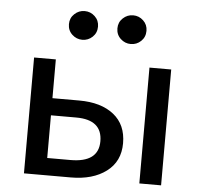

<svg xmlns="http://www.w3.org/2000/svg" viewBox="-51 -757 841 809"><g transform="rotate(5 369.5 -352.0)"><path d="M79.5 0V-490H171.5V-326H285Q377.5 -326 431 -283.5Q484.5 -241 484.5 -162.5Q484.5 -85.5 427.5 -42.8Q370.5 0 277.5 0ZM567.5 0V-490H659.5V0ZM171.5 -73H269.5Q388.5 -73 388.5 -162.5Q388.5 -253.5 278.5 -253.5H171.5ZM275 -582Q250.5 -582 232 -599.2Q213.5 -616.5 213.5 -643Q213.5 -669 232 -686.2Q250.5 -703.5 275 -703.5Q300 -703.5 318.2 -686.2Q336.5 -669 336.5 -643Q336.5 -616.5 318.2 -599.2Q300 -582 275 -582ZM480 -582Q455.5 -582 437 -599.2Q418.5 -616.5 418.5 -643Q418.5 -669 437 -686.2Q455.5 -703.5 480 -703.5Q505 -703.5 523.2 -686.2Q541.5 -669 541.5 -643Q541.5 -616.5 523.2 -599.2Q505 -582 480 -582Z"/></g></svg>

Font: Geologica Light
Style: Regular
Weight: 300
Designer: Sindre Bremnes, Frode Helland
Foundry: Monokrom Skriftforlag AS
Version: Version 1.010; ttfautohint (v1.8.4.7-5d5b);gftools[0.9.28]